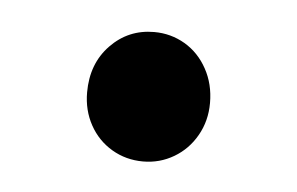

<svg xmlns="http://www.w3.org/2000/svg" viewBox="-27 -423 312 202"><g transform="rotate(5 129.0 -321.5)"><path d="M194.3 -320.3Q194.3 -301.3 185.5 -285.9Q176.8 -270.5 161.9 -261.7Q147 -252.9 129.4 -252.9Q111.3 -252.9 96.4 -261.7Q81.5 -270.5 73 -285.9Q64.5 -301.3 64.5 -320.3Q64.5 -350.6 83.3 -370.1Q102.1 -389.6 129.4 -389.6Q147 -389.6 161.9 -380.9Q176.8 -372.1 185.5 -356.2Q194.3 -340.3 194.3 -320.3Z"/></g></svg>

Font: Varta SemiBold
Style: Regular
Weight: 600
Designer: Joana Correia, Viktoriya Grabowska, Eben Sorkin
Foundry: Sorkin Type
Version: Version 1.003; ttfautohint (v1.3) -l 8 -r 24 -G 200 -x 12 -H